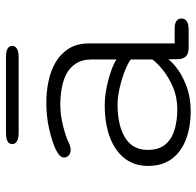

<svg xmlns="http://www.w3.org/2000/svg" viewBox="-28 -638 674 659"><g transform="rotate(-90 309.5 -309.0)"><path d="M474 1Q454.5 1 445.8 -7.8Q437 -16.5 435.5 -32L435 -69Q424.5 -54 399.8 -36Q375 -18 338.5 -5Q302 8 256.5 8Q203 8 160.5 -8Q118 -24 93.5 -56.5Q69 -89 69 -138.5Q69 -185.5 95 -218.8Q121 -252 167.8 -269.5Q214.5 -287 276 -287Q308 -287 340.2 -280.2Q372.5 -273.5 398 -264Q423.5 -254.5 434.5 -246.5V-330Q434.5 -364.5 420.2 -386.2Q406 -408 382.8 -419.5Q359.5 -431 332.2 -435.2Q305 -439.5 278.5 -439.5Q244.5 -439.5 208 -430.5Q171.5 -421.5 148.5 -410.5Q141.5 -407 135.2 -405.5Q129 -404 124 -404Q112.5 -404 105.2 -410.5Q98 -417 98 -426.5Q98 -435.5 105.5 -442.2Q113 -449 125 -455Q151.5 -467.5 194.5 -477.5Q237.5 -487.5 287 -487.5Q321.5 -487.5 357.2 -480.5Q393 -473.5 422.8 -456.8Q452.5 -440 471 -411.5Q489.5 -383 489.5 -340V-47H541.5Q558 -47 566.5 -40.8Q575 -34.5 575 -23.5Q575 -12.5 566 -5.8Q557 1 536 1ZM434.5 -197.5Q422 -207.5 395 -218Q368 -228.5 336.8 -235.8Q305.5 -243 279.5 -243Q208.5 -243 166.2 -217.2Q124 -191.5 124 -139.5Q124 -101.5 142.5 -79.2Q161 -57 192.8 -47.5Q224.5 -38 263.5 -38Q305 -38 339.8 -53Q374.5 -68 399.2 -88.2Q424 -108.5 434.5 -124ZM144 -604.5Q144 -615 153.5 -620.5Q163 -626 183 -626H442Q462 -626 471.5 -620.5Q481 -615 481 -604.5Q481 -594.5 471.5 -588.5Q462 -582.5 442 -582.5H183Q163 -582.5 153.5 -588.5Q144 -594.5 144 -604.5Z"/></g></svg>

Font: Sono Monospace Light
Style: Regular
Weight: 300
Version: Version 2.112